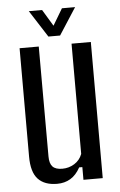

<svg xmlns="http://www.w3.org/2000/svg" viewBox="-54 -797 528 843"><g transform="rotate(-5 210.0 -375.0)"><path d="M164 7.5Q108.5 7.5 79.8 -23Q51 -53.5 51 -122.5V-600H135.5L136 -115.5Q136 -84.5 149.2 -70.5Q162.5 -56.5 192 -56.5Q221 -56.5 245.2 -71.5Q269.5 -86.5 280 -114V-600H365V0H280V-56H266Q248 -23 222.5 -7.8Q197 7.5 164 7.5ZM181.5 -640 105.5 -758.5H164L208 -685.5L251.5 -758.5H309.5L233 -640Z"/></g></svg>

Font: Big Shoulders
Style: Regular
Weight: 400
Designer: Patric King
Foundry: XO Type Co
Version: Version 2.002